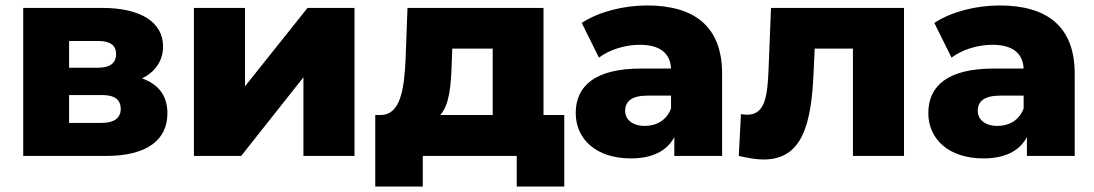

<svg xmlns="http://www.w3.org/2000/svg" viewBox="-20 -571 4007 703"><path d="M338 -421C383 -421 405 -406 405 -373C405 -340 383 -323 338 -323H233V-421ZM354 -223C400 -223 422 -206 422 -172C422 -139 398 -121 352 -121H233V-223ZM368 0C520 0 593 -60 593 -156C593 -219 562 -262 500 -284C549 -308 577 -349 577 -401C577 -490 495 -542 354 -542H65V0Z M863 0 1091 -288V0H1278V-542H1106L877 -255V-542H690V0Z M1592 -150C1626 -188 1631 -257 1634 -339L1636 -393H1784V-150ZM1528 0H1872V112H2046V-150H1970V-542H1472L1465 -353C1460 -244 1446 -151 1375 -150H1354V112H1528Z M2437 -174C2421 -131 2384 -110 2341 -110C2296 -110 2269 -133 2269 -165C2269 -199 2291 -221 2353 -221H2437ZM2290 9C2368 9 2422 -18 2449 -69V0H2624V-301C2624 -473 2524 -551 2349 -551C2263 -551 2172 -528 2110 -487L2173 -360C2211 -389 2269 -407 2322 -407C2397 -407 2434 -376 2437 -320H2327C2160 -320 2088 -257 2088 -157C2088 -64 2160 9 2290 9Z M2685 0C2720 8 2750 13 2776 13C2917 13 2951 -114 2959 -308L2963 -393H3103V0H3290V-542H2803L2794 -316C2790 -223 2783 -151 2716 -151C2709 -151 2701 -152 2693 -153Z M3728 -174C3712 -131 3675 -110 3632 -110C3587 -110 3560 -133 3560 -165C3560 -199 3582 -221 3644 -221H3728ZM3581 9C3659 9 3713 -18 3740 -69V0H3915V-301C3915 -473 3815 -551 3640 -551C3554 -551 3463 -528 3401 -487L3464 -360C3502 -389 3560 -407 3613 -407C3688 -407 3725 -376 3728 -320H3618C3451 -320 3379 -257 3379 -157C3379 -64 3451 9 3581 9Z"/></svg>

Font: Montserrat-Alt1 ExtBd
Style: Regular
Weight: 800
Designer: Differentunic
Foundry: Differentunic
Version: Version 7.222